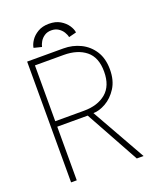

<svg xmlns="http://www.w3.org/2000/svg" viewBox="-147 -895 818 986"><g transform="rotate(-20 261.5 -402.0)"><path d="M69 -660H267Q317 -660 359.8 -639.2Q402.5 -618.5 428.8 -577.8Q455 -537 455 -477Q455 -417 429 -376.5Q403 -336 366.5 -315.5Q330 -295 298.5 -295L465 0H428L266.5 -293H100V0H69ZM100 -323H257Q332 -323 377.5 -361Q423 -399 423 -477Q423 -555 377.5 -591.5Q332 -628 257 -628H100ZM166.5 -704.5 124 -715Q126 -732.5 139.8 -753.5Q153.5 -774.5 178.8 -789.5Q204 -804.5 240 -804.5Q276 -804.5 301 -789.8Q326 -775 340 -754.2Q354 -733.5 356 -715L314.5 -704.5Q312 -718.5 302.8 -733.2Q293.5 -748 277.8 -758.2Q262 -768.5 240 -768.5Q218 -768.5 202.5 -758.2Q187 -748 178.2 -733.2Q169.5 -718.5 166.5 -704.5Z"/></g></svg>

Font: League Spartan Thin
Style: Regular
Weight: 100
Foundry: The League of Moveable Type
Version: Version 2.002